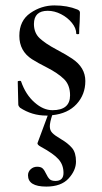

<svg xmlns="http://www.w3.org/2000/svg" viewBox="-20 -418 377 713"><path d="M119.1 113.8 157.2 11.2H151.9Q98.6 11.2 54.2 -18.1Q48.3 -23.9 47.9 -29.8L45.9 -115.2Q45.9 -117.2 51.5 -117.7Q57.1 -118.2 58.1 -116.2Q75.2 -66.4 108.4 -37.6Q140.6 -8.8 174.8 -8.8Q240.2 -8.8 240.2 -64Q240.2 -103 217 -125Q193.8 -147 155.8 -166.5Q118.2 -185.5 98.6 -198.2Q51.8 -228.5 51.8 -284.9Q51.8 -341.3 92.8 -369.6Q133.8 -397.9 181.9 -397.9Q230 -397.9 267.1 -382.8Q276.9 -378.9 276.9 -371.1L275.9 -336.9Q273.9 -311 273.9 -293Q273.9 -291 268.6 -291Q263.2 -291 263.2 -293Q263.2 -313 247.1 -333Q231 -353 206.5 -365.5Q182.1 -377.9 157.2 -377.9Q106.4 -377.9 106 -329.1Q106 -295.9 127.4 -275.9Q148.9 -255.9 188.5 -234.9Q228 -213.9 248 -200.2Q296.9 -167.5 296.9 -117.2Q296.9 -66.9 264.4 -31.5Q231.9 3.9 173.8 9.8Q165 36.6 165 51.3Q165 65.9 174.1 75.4Q183.1 85 208 99.6Q232.9 114.3 247.6 131.6Q262.2 148.9 262.2 181.9Q262.2 214.8 234.6 244.9Q207 274.9 151.9 274.9Q84 274.9 84 232.9Q84 219.7 94 210.4Q104 201.2 117.9 201.2Q131.8 201.2 138.4 207.5Q145 213.9 151.1 227.1Q157.2 240.2 164.1 247.1Q170.9 253.9 186 253.9Q215.8 253.9 215.8 224.1Q215.8 194.3 197.5 173.6Q179.2 152.8 131.8 127Q118.7 120.1 119.1 113.8Z"/></svg>

Font: Cormorant-Medium
Style: Regular
Weight: 500
Designer: Christian Thalmann (Catharsis Fonts)
Version: Version 3.000